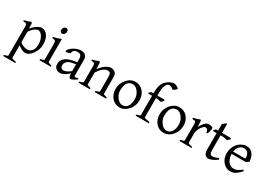

<svg xmlns="http://www.w3.org/2000/svg" viewBox="15 -1801 4303 3079"><g transform="rotate(30 2166.5 -261.5)"><path d="M169 -48V183Q169 190 187 198Q205 206 251 213V234H27V213Q60 205 78 198Q96 191 96 183V-348Q96 -372 91.5 -385Q87 -398 73 -403.5Q59 -409 27 -410V-430Q61 -438 88.5 -446.5Q116 -455 145 -469L161 -452L166 -355Q215 -414 262.5 -441.5Q310 -469 337 -469Q404 -469 447.5 -408.5Q491 -348 491 -240Q491 -198 475.5 -153Q460 -108 433.5 -70Q407 -32 373.5 -8.5Q340 15 305 15Q276 15 239.5 -2Q203 -19 169 -48ZM169 -298V-104Q212 -71 244.5 -60Q277 -49 304 -49Q355 -49 390 -89.5Q425 -130 425 -208Q425 -266 408 -310.5Q391 -355 363.5 -381.5Q336 -408 305 -408Q287 -408 249.5 -384.5Q212 -361 169 -298Z M664 -549Q623 -549 623 -596Q623 -624 639.5 -643Q656 -662 679 -662Q720 -662 720 -616Q720 -589 704 -569Q688 -549 664 -549ZM564 0V-21Q633 -35 633 -51V-327Q633 -361 630 -378Q627 -395 612.5 -401Q598 -407 564 -410V-430Q595 -436 630 -446.5Q665 -457 689 -469H706V-51Q706 -45 722.5 -36.5Q739 -28 774 -21V0Z M1253 -40Q1212 -12 1184.5 1.5Q1157 15 1144 15Q1127 15 1116.5 -11Q1106 -37 1106 -80V-343Q1106 -376 1089 -399Q1072 -422 1024 -420Q992 -420 966.5 -401.5Q941 -383 944 -354Q945 -348 927 -340.5Q909 -333 889 -328.5Q869 -324 861 -326L854 -345Q869 -378 904 -406Q939 -434 982.5 -451.5Q1026 -469 1067 -469Q1120 -469 1149.5 -441Q1179 -413 1179 -362V-87Q1179 -49 1198 -49Q1205 -49 1216 -52Q1227 -55 1246 -63ZM1111 -238Q1054 -229 1022.5 -220.5Q991 -212 975 -202.5Q959 -193 948 -182Q937 -169 928.5 -152Q920 -135 920 -112Q920 -86 930 -72.5Q940 -59 952.5 -54Q965 -49 973 -49Q1003 -49 1037.5 -65Q1072 -81 1111 -115L1114 -79Q1069 -30 1023.5 -7.5Q978 15 945 15Q921 15 897 4Q873 -7 856.5 -30.5Q840 -54 840 -91Q840 -129 853 -153.5Q866 -178 884 -196Q901 -212 924 -225.5Q947 -239 990 -251.5Q1033 -264 1111 -275Z M1587 0V-21Q1656 -39 1656 -51V-310Q1656 -369 1642 -387Q1628 -405 1593 -405Q1564 -405 1520 -374.5Q1476 -344 1429 -269V-51Q1429 -44 1447.5 -36Q1466 -28 1497 -21V0H1287V-21Q1320 -29 1338 -36Q1356 -43 1356 -51V-348Q1356 -373 1352.5 -385Q1349 -397 1335 -402Q1321 -407 1287 -410V-430Q1321 -436 1349 -445.5Q1377 -455 1405 -469L1421 -452L1427 -330Q1455 -374 1491 -405Q1527 -436 1561.5 -452.5Q1596 -469 1621 -469Q1663 -469 1696 -443Q1729 -417 1729 -362V-51Q1729 -45 1744 -38Q1759 -31 1797 -21V0Z M2054 15Q1993 15 1947.5 -15.5Q1902 -46 1876.5 -98Q1851 -150 1851 -217Q1851 -266 1868.5 -310.5Q1886 -355 1916.5 -391.5Q1947 -428 1987.5 -448.5Q2028 -469 2074 -469Q2135 -469 2180.5 -438.5Q2226 -408 2251 -356Q2276 -304 2276 -237Q2276 -188 2258.5 -143.5Q2241 -99 2210 -63Q2179 -27 2139 -6Q2099 15 2054 15ZM2059 -415Q2010 -415 1981 -390.5Q1952 -366 1939.5 -324.5Q1927 -283 1927 -231Q1927 -180 1949.5 -136.5Q1972 -93 2005.5 -66Q2039 -39 2068 -39Q2137 -39 2169 -89Q2201 -139 2201 -223Q2201 -274 2179.5 -317.5Q2158 -361 2125.5 -388Q2093 -415 2059 -415Z M2652 -656Q2629 -677 2605.5 -686.5Q2582 -696 2569 -696Q2552 -696 2532.5 -679.5Q2513 -663 2499.5 -620Q2486 -577 2486 -496V-454H2612L2627 -440Q2617 -427 2602 -411.5Q2587 -396 2579 -391Q2567 -396 2546 -402Q2525 -408 2486 -408V-50Q2486 -44 2508.5 -38Q2531 -32 2588 -21V0H2344V-21Q2378 -27 2395.5 -35.5Q2413 -44 2413 -50V-408H2347L2337 -422L2376 -454H2413V-470Q2413 -547 2426.5 -592.5Q2440 -638 2462 -664.5Q2484 -691 2510 -712Q2537 -733 2570.5 -745Q2604 -757 2623 -757Q2642 -757 2663.5 -747.5Q2685 -738 2699.5 -727Q2714 -716 2714 -710Q2714 -705 2702.5 -694Q2691 -683 2676.5 -672Q2662 -661 2652 -656Z M2869 15Q2808 15 2762.5 -15.5Q2717 -46 2691.5 -98Q2666 -150 2666 -217Q2666 -266 2683.5 -310.5Q2701 -355 2731.5 -391.5Q2762 -428 2802.5 -448.5Q2843 -469 2889 -469Q2950 -469 2995.5 -438.5Q3041 -408 3066 -356Q3091 -304 3091 -237Q3091 -188 3073.5 -143.5Q3056 -99 3025 -63Q2994 -27 2954 -6Q2914 15 2869 15ZM2874 -415Q2825 -415 2796 -390.5Q2767 -366 2754.5 -324.5Q2742 -283 2742 -231Q2742 -180 2764.5 -136.5Q2787 -93 2820.5 -66Q2854 -39 2883 -39Q2952 -39 2984 -89Q3016 -139 3016 -223Q3016 -274 2994.5 -317.5Q2973 -361 2940.5 -388Q2908 -415 2874 -415Z M3485 -330H3464Q3458 -370 3443.5 -385Q3429 -400 3410 -400Q3389 -400 3355.5 -362.5Q3322 -325 3299 -242V-51Q3299 -44 3317 -36Q3335 -28 3381 -21V0H3157V-21Q3190 -28 3208 -35.5Q3226 -43 3226 -51V-335Q3226 -367 3222.5 -380Q3219 -393 3214 -397Q3208 -404 3196.5 -406.5Q3185 -409 3157 -410V-430Q3189 -438 3219.5 -446.5Q3250 -455 3275 -469L3291 -452L3298 -341Q3324 -396 3359.5 -432.5Q3395 -469 3437 -469Q3452 -469 3470 -465Q3488 -461 3506 -451Q3513 -447 3510.5 -424.5Q3508 -402 3500.5 -375Q3493 -348 3485 -330Z M3856 -58Q3808 -21 3764 -3Q3720 15 3694 15Q3661 15 3635 -12.5Q3609 -40 3609 -108V-408H3547L3536 -422L3574 -454H3609V-574L3668 -625L3682 -613V-454H3842L3856 -440Q3847 -427 3832 -411.5Q3817 -396 3807 -391Q3796 -396 3772 -402Q3748 -408 3708 -408H3682V-150Q3682 -92 3694 -70.5Q3706 -49 3735 -49Q3753 -49 3778.5 -56Q3804 -63 3842 -82Z M4240 -239H3960L3961 -283H4195Q4207 -283 4210.5 -287Q4214 -291 4214 -301Q4214 -314 4210 -334Q4206 -354 4195.5 -373Q4185 -392 4165 -405Q4145 -418 4113 -418Q4074 -418 4045 -395Q4016 -372 3999.5 -332.5Q3983 -293 3983 -243Q3983 -191 4000.5 -147.5Q4018 -104 4050.5 -76.5Q4083 -49 4128 -49Q4148 -49 4167.5 -53.5Q4187 -58 4212 -72Q4237 -86 4273 -115Q4279 -112 4284 -106Q4289 -100 4291 -96Q4248 -48 4217 -24.5Q4186 -1 4159 7Q4132 15 4099 15Q4049 15 4006 -13.5Q3963 -42 3936.5 -93Q3910 -144 3910 -212Q3910 -278 3939 -337Q3968 -396 4018 -431Q4040 -445 4070.5 -457Q4101 -469 4127 -469Q4175 -469 4207 -450.5Q4239 -432 4258 -402Q4277 -372 4285.5 -338Q4294 -304 4294 -272Q4285 -263 4270.5 -254.5Q4256 -246 4240 -239Z"/></g></svg>

Font: ChillKai
Style: Regular
Weight: 400
Designer: ChillType
Foundry: 寒蝉字型
Version: Version 2.000